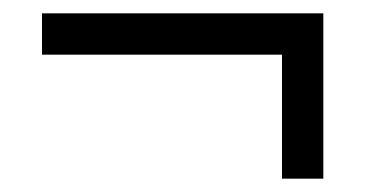

<svg xmlns="http://www.w3.org/2000/svg" viewBox="-20 -356 552 288"><path d="M465 -336H43V-274H403V-88H465Z"/></svg>

Font: fbb
Style: Regular
Weight: 400
Designer: David J. Perry, Michael Sharpe
Version: Version 1.045